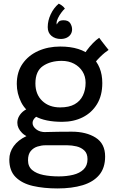

<svg xmlns="http://www.w3.org/2000/svg" viewBox="-20 -783 656 1052"><path d="M320.5 -115.5Q228 -115.5 173.8 -145.5Q119.5 -175.5 95.8 -223.2Q72 -271 72 -323Q72 -388.5 103.8 -434Q135.5 -479.5 189.5 -503.8Q243.5 -528 310 -528Q422 -528 481.2 -474.2Q540.5 -420.5 540.5 -328Q540.5 -260 511.8 -212.8Q483 -165.5 433.5 -140.5Q384 -115.5 320.5 -115.5ZM295 249.5Q220 249.5 160.2 235.8Q100.5 222 65.8 187.5Q31 153 31 91Q31 51 55.2 17.5Q79.5 -16 124 -36.8Q168.5 -57.5 230 -59.5Q261.5 -60.5 298.2 -61Q335 -61.5 373 -61.5Q452.5 -61.5 504.2 -28.8Q556 4 556 74.5Q556 137 523.8 175.5Q491.5 214 432.8 231.8Q374 249.5 295 249.5ZM302 183.5Q345 183.5 380.8 174.8Q416.5 166 438 145.2Q459.5 124.5 459.5 89Q459.5 58 442 41.5Q424.5 25 399 19Q373.5 13 349 13Q329.5 13 305.8 13Q282 13 261 13Q240 13 228.5 13Q207.5 13 185.2 20Q163 27 148.2 44.8Q133.5 62.5 133.5 95Q133.5 129.5 156.5 148.8Q179.5 168 217.8 175.8Q256 183.5 302 183.5ZM184 -18.5Q127 -28.5 101 -54.5Q75 -80.5 75 -110Q75 -130.5 85.2 -147.5Q95.5 -164.5 111.2 -176Q127 -187.5 145 -191L205 -155.5Q180 -147.5 169.2 -135Q158.5 -122.5 158.5 -109Q158.5 -90.5 178 -74.8Q197.5 -59 230 -59ZM309.5 -194.5Q358.5 -194.5 389 -211.8Q419.5 -229 434.2 -259.8Q449 -290.5 449 -329.5Q449 -364.5 432.2 -391.2Q415.5 -418 386 -433.8Q356.5 -449.5 318 -449.5Q256.5 -449.5 215.2 -421.2Q174 -393 174 -326Q174 -266 211.5 -230.2Q249 -194.5 309.5 -194.5ZM486.5 -419 431 -465Q439 -484.5 454.8 -506Q470.5 -527.5 489 -546.5Q507.5 -565.5 523.5 -576Q528.5 -569.5 538.2 -556.2Q548 -543 558.5 -530Q569 -517 575 -509.5Q567 -504.5 554 -494Q541 -483.5 527.5 -470Q514 -456.5 502.8 -443Q491.5 -429.5 486.5 -419ZM302 -763Q306.5 -761 316.8 -754.5Q327 -748 335.5 -736Q326.5 -728 315.8 -713.5Q305 -699 297.5 -683.5Q290 -668 290 -656.5Q290 -651 291.5 -649Q294.5 -657 302 -664.5Q309.5 -672 328.5 -672Q354.5 -672 364.8 -655.8Q375 -639.5 375 -622Q375 -607 367.2 -595Q359.5 -583 345.2 -576.2Q331 -569.5 312.5 -569.5Q282.5 -569.5 262 -586.5Q241.5 -603.5 241.5 -634.5Q241.5 -670 258 -705Q274.5 -740 302 -763Z"/></svg>

Font: Grandstander Thin
Style: Regular
Weight: 400
Version: Version 1.200